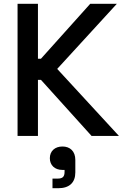

<svg xmlns="http://www.w3.org/2000/svg" viewBox="-20 -720 658 1017"><path d="M73 0H181V-297H197L465 0H610L283 -355L599 -700H458L197 -409H181V-700H73ZM244 118C244 155 270 180 310 180H322V190C322 216 312 226 285 226H258V277H288C348 277 379 247 379 193V127C379 81 351 56 311 56C271 56 244 80 244 118Z"/></svg>

Font: Meta Space Medium
Style: Regular
Weight: 500
Designer: Meta Pool / Florian Karsten
Foundry: Meta Pool / Florian Karsten
Version: Version 2.000;Glyphs 3.1.1 (3137)